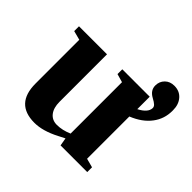

<svg xmlns="http://www.w3.org/2000/svg" viewBox="-148 -732 906 906"><g transform="rotate(45 305.0 -279.5)"><path d="M610 -489V-484Q610 -431 579 -390Q547 -347 485 -322V-40L530 -28V4H352L345 -36L312 -19Q244 16 189 16Q62 16 62 -119V-411L16 -423V-455H203V-138Q203 -98 221 -75Q239 -52 271 -52Q307 -52 346 -69V-412L304 -424V-456H487V-373Q534 -397 535 -428Q535 -437 528 -444Q520 -452 501 -462Q468 -480 468 -512Q468 -539 486 -557Q504 -575 533 -575Q568 -575 589 -551Q610 -527 610 -489Z"/></g></svg>

Font: Libra Serif Modern
Style: Bold
Weight: 700
Designer: Stefan Peev, Context Ltd
Foundry: Ascender Corporation
Version: Version 1.000